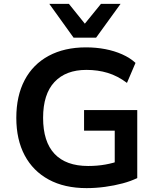

<svg xmlns="http://www.w3.org/2000/svg" viewBox="-20 -959 808 989"><path d="M426 10Q312 10 231 -34Q150 -78 107 -159Q64 -240 64 -352Q64 -465 107 -546.5Q150 -628 231 -671.5Q312 -715 423 -715Q475 -715 522 -706Q569 -697 609.5 -679Q650 -661 678 -635L634 -532Q586 -568 535 -583.5Q484 -599 425 -599Q319 -599 260.5 -536.5Q202 -474 202 -352Q202 -229 261 -166.5Q320 -104 434 -104Q481 -104 523 -111.5Q565 -119 602 -133L571 -74V-286H413V-392H687V-42Q655 -26 612 -14.5Q569 -3 521 3.5Q473 10 426 10ZM359 -765 234 -939H335L417 -837L500 -939H601L475 -765Z"/></svg>

Font: Nunito Sans 9pt
Style: Bold
Weight: 700
Version: Version 3.101;gftools[0.9.27]